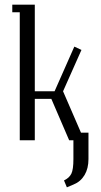

<svg xmlns="http://www.w3.org/2000/svg" viewBox="-20 -596 428 816"><path d="M32.2 -543.9V-576.2H127.9V-208H211.9L295.9 -397.9L326.2 -383.8L248 -208L324.2 -32.2H356V80.1Q356 120.1 339.4 147.9Q322.8 175.8 293 188L264.2 200.2L252 170.9Q274.4 160.2 283.2 142.3Q292 124.5 292 80.1V0H273.9L198.2 -175.8H127.9V0H64V-543.9Z"/></svg>

Font: Gawaa
Style: Regular
Weight: 400
Designer: T. Christopher White
Version: Version 1.0